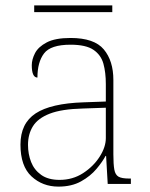

<svg xmlns="http://www.w3.org/2000/svg" viewBox="-20 -683 557 713"><path d="M197 10Q138 10 97 -28Q56 -66 56 -146Q56 -225 112.5 -262Q169 -299 290 -303L373 -306V-371Q373 -414 364 -446.5Q355 -479 327 -498Q299 -517 242 -517Q168 -517 143.5 -484.5Q119 -452 119 -395Q98 -395 98 -441Q98 -462 110 -485.5Q122 -509 153.5 -525.5Q185 -542 242 -542Q330 -542 365.5 -499.5Q401 -457 401 -386V-110Q401 -73 404.5 -53.5Q408 -34 420 -27Q432 -20 459 -20H466V0H380L374 -104H372Q361 -83 338.5 -56Q316 -29 281 -9.5Q246 10 197 10ZM201 -15Q250 -15 288.5 -40Q327 -65 350 -101Q373 -137 373 -170V-283L287 -280Q209 -278 165 -261Q121 -244 102.5 -214.5Q84 -185 84 -145Q84 -111 95.5 -81.5Q107 -52 133 -33.5Q159 -15 201 -15ZM107 -638V-663H397V-638Z"/></svg>

Font: Noto Serif Devanagari Thin
Style: Regular
Weight: 100
Designer: Universal Thirst, Indian Type Foundry and the Monotype Design Team
Foundry: Monotype Imaging Inc.
Version: Version 2.004; ttfautohint (v1.8.4.7-5d5b)